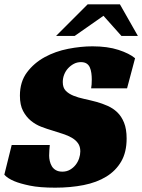

<svg xmlns="http://www.w3.org/2000/svg" viewBox="-27 -859 657 887"><path d="M394 -451Q397 -466 397 -492Q397 -507 395 -521.5Q393 -536 388 -547.5Q383 -559 373 -565.5Q363 -572 347 -572Q329 -572 314 -564Q299 -556 287.5 -543.5Q276 -531 269.5 -514.5Q263 -498 263 -480Q263 -454 276.5 -440Q290 -426 312 -417Q334 -408 362 -402Q390 -396 420 -388Q445 -381 470 -370Q495 -359 514.5 -340.5Q534 -322 546 -292.5Q558 -263 558 -219Q558 -156 533 -113Q508 -70 464 -43Q420 -16 359.5 -4Q299 8 228 8Q156 8 110.5 -1.5Q65 -11 39 -22Q8 -35 -7 -52L27 -189H203Q202 -180 201 -164.5Q200 -149 200 -140Q200 -128 203 -115Q206 -102 212.5 -91Q219 -80 231 -73Q243 -66 261 -66Q281 -66 296.5 -75Q312 -84 322.5 -97.5Q333 -111 338.5 -127.5Q344 -144 344 -160Q344 -182 333.5 -197Q323 -212 305 -222.5Q287 -233 263.5 -240.5Q240 -248 215 -256Q191 -263 164.5 -273Q138 -283 116 -301Q94 -319 79.5 -346.5Q65 -374 65 -417Q65 -481 97.5 -524.5Q130 -568 179.5 -595Q229 -622 288 -633.5Q347 -645 400 -645Q470 -645 520.5 -628.5Q571 -612 597 -590L560 -451ZM232 -693 378 -839H527L610 -693H534L451 -786L318 -693Z"/></svg>

Font: Racing Sans One
Style: Regular
Weight: 400
Designer: Pablo Impallari, Rodrigo Fuenzalida
Foundry: Pablo Impallari, Rodrigo Fuenzalida
Version: Version 1.001; ttfautohint (v0.8) -G 200 -r 50